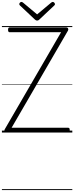

<svg xmlns="http://www.w3.org/2000/svg" viewBox="-20 -1382 774 2002"><path d="M46 0Q38 0 32.5 -5Q27 -10 26 -18Q25 -26 29 -33L617 -1046H80Q73 -1046 68.5 -1051.5Q64 -1057 64 -1071Q64 -1085 68.5 -1090.5Q73 -1096 80 -1096H671Q685 -1096 690 -1085Q695 -1074 689 -1063L101 -50H690Q698 -50 702.5 -45Q707 -40 707 -26Q707 -12 702.5 -6Q698 0 690 0ZM530 -1362Q538 -1362 545.5 -1354.5Q553 -1347 553 -1338Q553 -1336 552 -1333Q551 -1330 547 -1326L392 -1180Q387 -1175 381.5 -1171.5Q376 -1168 367 -1168Q358 -1168 353 -1171.5Q348 -1175 342 -1180L187 -1326Q183 -1330 182 -1333.5Q181 -1337 181 -1339Q181 -1348 188.5 -1355Q196 -1362 204 -1362Q209 -1362 212.5 -1359.5Q216 -1357 221 -1354L367 -1232L513 -1354Q518 -1357 521.5 -1359.5Q525 -1362 530 -1362ZM0 590H734V600H0ZM0 -20H734V0H0ZM0 -505H734V-500H0ZM0 -1110H734V-1100H0Z"/></svg>

Font: Playwrite FR Moderne Guides
Style: Regular
Weight: 400
Designer: Veronika Burian, José Scaglione
Foundry: TypeTogether
Version: Version 1.003